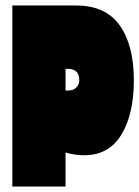

<svg xmlns="http://www.w3.org/2000/svg" viewBox="-20 -550 508 700"><path d="M468 -257Q468 -134 422.5 -59Q377 16 287 16Q252 16 219 6V130H25V-530H257Q365 -530 416.5 -457.5Q468 -385 468 -257ZM269 -258Q269 -299 227 -299H219V-220H227Q247 -220 258 -230.5Q269 -241 269 -258Z"/></svg>

Font: FFF_tuoi-tre Text
Style: Regular
Weight: 700
Designer: bBox Type GmbH
Foundry: bBox Type GmbH
Version: Version 1.001